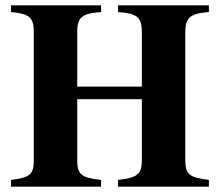

<svg xmlns="http://www.w3.org/2000/svg" viewBox="-20 -696 818 716"><path d="M509 -326V-98C509 -47 493 -33 420 -25V0H759V-25C687 -34 671 -45 671 -98V-577C671 -631 691 -646 759 -651V-676H420V-651C490 -646 509 -633 509 -577V-373H268V-577C268 -633 287 -646 357 -651V-676H21V-651C88 -645 106 -632 106 -577V-98C106 -45 91 -34 21 -25V0H357V-25C284 -33 268 -45 268 -98V-326Z"/></svg>

Font: XITS
Style: Bold
Weight: 700
Designer: MicroPress Inc., with final additions and corrections provided by Coen Hoffman, Elsevier (retired)
Version: Version 1.107